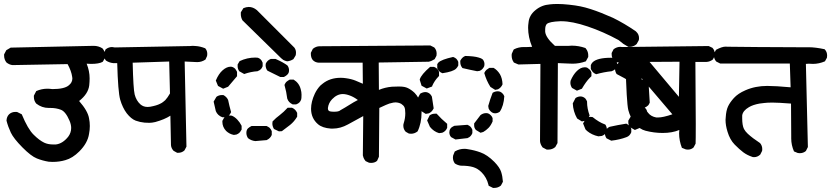

<svg xmlns="http://www.w3.org/2000/svg" viewBox="-30 -794 4091 945"><path d="M396.5 -480.5Q411.1 -444.3 411.1 -408.2Q411.1 -391.6 409.2 -374Q404.3 -332 359.4 -296.9Q402.3 -248 408.2 -211.9Q412.1 -193.4 412.1 -173.8Q412.1 -154.3 408.2 -134.8Q401.4 -89.8 360.4 -48.8Q327.1 -15.6 292 -5.9Q262.7 2.9 229.5 2.9Q216.8 2.9 210 2Q179.7 -2.9 151.4 -14.2Q123 -25.4 80.1 -68.8Q37.1 -112.3 23.4 -141.1Q9.8 -169.9 2 -200.2Q2.9 -219.7 14.6 -231.4Q27.3 -243.2 45.9 -243.2Q53.7 -243.2 55.7 -242.2L77.1 -231.4Q107.4 -158.2 135.7 -130.9Q163.1 -103.5 187.5 -91.8Q206.1 -83 230.5 -83Q237.3 -83 245.1 -83Q278.3 -86.9 305.7 -121.1Q320.3 -140.6 320.3 -164.1Q320.3 -180.7 312.5 -199.2Q293 -245.1 269.5 -253.9Q246.1 -262.7 218.8 -262.7H210Q175.8 -262.7 148.4 -284.2Q136.7 -297.9 136.7 -317.4Q136.7 -319.3 136.7 -323.2L148.4 -345.7Q174.8 -357.4 203.1 -357.4Q214.8 -357.4 227.5 -355.5Q287.1 -355.5 308.6 -374Q326.2 -387.7 326.2 -408.2Q326.2 -412.1 325.2 -416Q321.3 -444.3 302.7 -478.5L31.2 -473.6Q15.6 -475.6 2 -486.3Q-9.8 -501 -9.8 -520.5Q-9.8 -522.5 -9.8 -526.4L1 -546.9L22.5 -559.6L430.7 -568.4Q455.1 -568.4 474.6 -555.7Q488.3 -539.1 488.3 -517.6Q488.3 -515.6 488.3 -511.7L476.6 -491.2L474.6 -489.3Q457 -479.5 418 -479.5Q408.2 -479.5 396.5 -480.5Z M981.4 -501Q962.9 -488.3 940.4 -488.3Q933.6 -488.3 878.9 -491.2L887.7 -72.3L877.9 -53.7Q865.2 -42 847.7 -42Q845.7 -42 841.8 -42L824.2 -51.8Q812.5 -64.5 811.5 -80.1L808.6 -224.6Q780.3 -206.1 734.4 -193.4Q717.8 -189.5 705.1 -189.5Q692.4 -189.5 681.6 -190.4Q659.2 -192.4 637.7 -200.2Q615.2 -209 593.8 -236.3Q573.2 -263.7 561.5 -303.7Q550.8 -341.8 546.9 -483.4H526.4Q507.8 -485.4 491.2 -496.1Q481.4 -508.8 481.4 -525.4Q481.4 -531.2 482.4 -533.2L490.2 -551.8L492.2 -552.7Q505.9 -562.5 521.5 -562.5Q526.4 -562.5 535.2 -560.5Q535.2 -560.5 905.3 -567.4Q912.1 -568.4 918.5 -568.4Q924.8 -568.4 933.6 -567.4Q954.1 -566.4 979.5 -556.6L981.4 -554.7Q990.2 -543.9 990.2 -528.3Q990.2 -521.5 989.3 -518.6ZM696.3 -267.6Q702.1 -267.6 709 -268.6Q741.2 -274.4 757.8 -283.2Q766.6 -287.1 772.5 -292Q779.3 -297.9 783.2 -300.8Q794.9 -313.5 806.6 -334L802.7 -491.2L623 -485.4Q626 -356.4 632.8 -329.1Q640.6 -298.8 661.1 -280.3Q675.8 -267.6 696.3 -267.6Z M1182.6 -139.6Q1182.6 -147.5 1184.6 -152.8Q1186.5 -158.2 1190.4 -162.1Q1198.2 -168.9 1208 -173.8H1282.2Q1292 -168.9 1296.9 -165Q1303.7 -158.2 1307.6 -148.4V-129.9Q1300.8 -113.3 1284.2 -105.5L1283.2 -104.5L1226.6 -99.6Q1206.1 -101.6 1190.4 -114.3Q1182.6 -127 1182.6 -139.6ZM1064.5 -194.3Q1064.5 -195.3 1064.5 -199.2L1073.2 -214.8Q1085.9 -225.6 1101.6 -225.6Q1108.4 -225.6 1111.3 -224.6Q1125 -218.8 1137.7 -205.6Q1150.4 -192.4 1159.2 -174.8V-156.2Q1154.3 -147.5 1151.4 -144Q1148.4 -140.6 1147 -139.6Q1145.5 -138.7 1144.5 -137.7Q1143.6 -136.7 1141.6 -135.7Q1136.7 -132.8 1133.8 -131.8L1121.1 -129.9Q1099.6 -133.8 1083 -149.4Q1064.5 -168.9 1064.5 -194.3ZM1310.5 -185.5Q1310.5 -189.5 1311.5 -196.3Q1329.1 -214.8 1345.7 -226.6Q1367.2 -243.2 1385.7 -263.7H1407.2Q1423.8 -256.8 1431.6 -240.2L1432.6 -238.3V-219.7Q1418 -195.3 1397.9 -179.2Q1377.9 -163.1 1357.4 -148.4L1342.8 -147.5L1318.4 -159.2Q1310.5 -172.9 1310.5 -185.5ZM1062.5 -326.2Q1064.5 -326.2 1069.3 -326.2Q1085.9 -317.4 1092.8 -301.8Q1098.6 -273.4 1107.4 -242.2Q1102.5 -231.4 1097.2 -226.1Q1091.8 -220.7 1082 -216.8H1064.5Q1041 -225.6 1032.2 -247.1L1021.5 -293.9L1035.2 -317.4Q1046.9 -326.2 1062.5 -326.2ZM1396.5 -402.3H1415Q1442.4 -385.7 1450.2 -354.5Q1454.1 -340.8 1454.1 -328.1Q1454.1 -307.6 1452.1 -303.7Q1446.3 -287.1 1429.7 -281.2L1427.7 -280.3H1410.2Q1400.4 -285.2 1394 -291.5Q1387.7 -297.9 1383.8 -308.6Q1379.9 -341.8 1370.1 -376Q1375 -386.7 1378.9 -390.6Q1386.7 -397.5 1396.5 -402.3ZM1105.5 -465.8Q1116.2 -465.8 1127 -456.1Q1131.8 -450.2 1136.7 -440.4V-422.9V-418.9L1092.8 -367.2L1068.4 -357.4L1043 -371.1L1032.2 -397.5Q1045.9 -430.7 1065.9 -448.2Q1085.9 -465.8 1105.5 -465.8ZM1277.3 -473.6Q1277.3 -478.5 1278.3 -481.4Q1286.1 -497.1 1300.8 -502.9L1302.7 -503.9H1326.2Q1348.6 -494.1 1360.4 -487.3Q1376 -478.5 1384.8 -471.7Q1392.6 -460.9 1392.6 -448.2Q1392.6 -441.4 1390.6 -436Q1388.7 -430.7 1382.8 -425.3Q1377 -419.9 1367.2 -415H1351.6H1349.6L1286.1 -446.3Q1277.3 -458 1277.3 -473.6ZM1147.5 -443.4Q1139.6 -455.1 1139.6 -467.8Q1139.6 -471.7 1139.6 -476.6L1149.4 -493.2Q1186.5 -510.7 1226.6 -510.7Q1236.3 -510.7 1239.3 -509.8Q1255.9 -503.9 1261.7 -487.3L1262.7 -485.4V-467.8Q1258.8 -459 1255.4 -455.1Q1252 -451.2 1249 -449.2Q1244.1 -446.3 1237.3 -443.4Q1205.1 -441.4 1171.9 -429.7ZM1155.3 -723.6Q1155.3 -727.5 1155.3 -733.4L1168 -753.9Q1182.6 -759.8 1194.3 -759.8Q1215.8 -759.8 1234.4 -744.1L1418.9 -559.6Q1426.8 -548.8 1426.8 -535.2Q1426.8 -525.4 1424.8 -520.5L1414.1 -502.9Q1398.4 -493.2 1382.8 -492.2Q1371.1 -495.1 1364.3 -499Q1357.4 -503.9 1353.5 -507.8L1163.1 -694.3Q1155.3 -709 1155.3 -723.6Z M1608.4 -161.1Q1603.5 -161.1 1598.6 -161.1Q1556.6 -164.1 1535.2 -182.6Q1501 -211.9 1501 -258.8Q1501 -293 1519.5 -333Q1530.3 -355.5 1546.9 -373L1557.6 -381.8Q1593.8 -411.1 1646.5 -411.1Q1659.2 -411.1 1671.9 -409.2Q1700.2 -405.3 1720.2 -397Q1740.2 -388.7 1755.9 -381.8L1754.9 -485.4H1539.1Q1521.5 -486.3 1509.8 -498Q1500 -509.8 1500 -528.3Q1500 -530.3 1500 -534.2L1509.8 -553.7Q1525.4 -566.4 1543.9 -566.4Q1546.9 -566.4 1549.8 -566.4L2087.9 -570.3L2107.4 -560.5Q2119.1 -547.9 2119.1 -530.3Q2119.1 -522.5 2118.2 -519.5L2109.4 -502.9Q2094.7 -493.2 2080.1 -490.2L1834 -486.3L1835 -351.6Q1865.2 -364.3 1899.4 -367.2Q1916 -368.2 1932.6 -368.2Q1949.2 -368.2 1959.5 -366.2Q1969.7 -364.3 1977.5 -360.4Q1994.1 -352.5 2010.7 -336.9Q2034.2 -312.5 2041 -278.3Q2044.9 -257.8 2044.9 -241.2Q2044.9 -187.5 2025.4 -147.5Q2010.7 -135.7 1993.2 -135.7Q1985.4 -135.7 1982.4 -136.7L1966.8 -145.5Q1955.1 -158.2 1955.1 -175.8Q1955.1 -182.6 1957 -187.5Q1964.8 -211.9 1964.8 -236.3Q1964.8 -258.8 1960 -267.6Q1958 -271.5 1954.1 -275.4L1944.3 -283.2Q1930.7 -290 1916 -290Q1911.1 -290 1906.2 -289.1Q1884.8 -285.2 1868.7 -277.3Q1852.5 -269.5 1836.9 -262.7L1835 -22.5L1826.2 -2.9L1824.2 -1Q1813.5 7.8 1795.9 7.8Q1789.1 7.8 1786.1 6.8L1769.5 -1Q1761.7 -10.7 1759.3 -17.6Q1756.8 -24.4 1755.9 -29.3L1757.8 -222.7Q1719.7 -202.1 1682.6 -181.6Q1645.5 -161.1 1608.4 -161.1ZM1657.2 -331.1Q1628.9 -331.1 1604.5 -305.7Q1586.9 -287.1 1584 -262.7Q1584 -260.7 1584 -259.8Q1584 -252.9 1587.9 -249Q1592.8 -244.1 1614.3 -244.1Q1635.7 -244.1 1643.6 -250Q1643.6 -250 1644.5 -251Q1668.9 -264.6 1690.4 -278.3Q1711.9 -292 1731.4 -301.8Q1711.9 -316.4 1692.4 -323.7Q1672.9 -331.1 1657.2 -331.1Z M2239.3 21.5H2238.3Q2222.7 19.5 2209 10.7Q2199.2 -2 2199.2 -18.6Q2199.2 -25.4 2200.2 -28.3L2208 -47.9L2210.9 -49.8Q2231.4 -61.5 2255.9 -61.5Q2264.6 -61.5 2273.4 -59.6Q2305.7 -54.7 2335 -43.9Q2368.2 -32.2 2403.3 2.9Q2429.7 30.3 2436.5 51.8Q2443.4 73.2 2445.3 100.6L2435.5 119.1Q2421.9 130.9 2402.3 130.9Q2400.4 130.9 2396.5 130.9L2375 120.1L2374 115.2Q2365.2 79.1 2339.8 53.7Q2321.3 35.2 2298.3 28.3Q2275.4 21.5 2239.3 21.5ZM2181.6 -142.6Q2181.6 -164.1 2204.1 -173.8L2206.1 -174.8L2270.5 -179.7Q2280.3 -175.8 2285.6 -170.4Q2291 -165 2294.9 -155.3V-138.7Q2288.1 -121.1 2272.5 -115.2L2271.5 -114.3L2211.9 -107.4L2190.4 -119.1Q2181.6 -128.9 2181.6 -142.6ZM2110.4 -234.4Q2112.3 -234.4 2119.1 -234.4Q2142.6 -208 2170.9 -184.6V-165Q2164.1 -147.5 2146.5 -140.6L2130.9 -138.7Q2104.5 -146.5 2085.9 -169.9L2072.3 -201.2L2085 -226.6Q2096.7 -234.4 2110.4 -234.4ZM2303.7 -176.8Q2303.7 -180.7 2303.7 -186.5L2335 -227.5Q2347.7 -237.3 2363.3 -237.3Q2375 -237.3 2384.8 -227.5Q2390.6 -222.7 2394.5 -212.9V-196.3Q2385.7 -175.8 2374 -164.1Q2362.3 -152.3 2348.6 -144.5L2335 -140.6L2312.5 -154.3Q2303.7 -164.1 2303.7 -176.8ZM2041 -249Q2026.4 -271.5 2026.4 -295.9Q2026.4 -303.7 2026.4 -311.5L2038.1 -333Q2051.8 -340.8 2063.5 -340.8Q2076.2 -340.8 2086.9 -331.1Q2091.8 -326.2 2095.7 -318.4Q2099.6 -296.9 2104.5 -260.7Q2099.6 -251 2094.2 -245.6Q2088.9 -240.2 2081.1 -236.3L2065.4 -233.4ZM2442.4 -335Q2448.2 -330.1 2452.1 -320.3Q2449.2 -272.5 2429.7 -244.1Q2418.9 -236.3 2406.7 -236.3Q2394.5 -236.3 2384.8 -246.1Q2378.9 -251 2375 -259.8L2373 -272.5Q2381.8 -304.7 2394.5 -336.9L2397.5 -338.9Q2408.2 -344.7 2420.4 -344.7Q2432.6 -344.7 2442.4 -335ZM2378.9 -460H2399.4Q2409.2 -454.1 2416.5 -446.8Q2423.8 -439.5 2430.7 -428.7Q2442.4 -408.2 2443.4 -378.9Q2436.5 -362.3 2420.9 -354.5L2407.2 -351.6L2383.8 -366.2Q2364.3 -396.5 2353.5 -434.6Q2358.4 -445.3 2364.3 -450.2L2377 -459ZM2086.9 -464.8H2106.4Q2124 -458 2129.9 -442.4L2130.9 -440.4V-419.9L2127.9 -417Q2108.4 -396.5 2097.7 -372.1L2096.7 -368.2L2070.3 -358.4L2044.9 -372.1L2036.1 -400.4V-403.3Q2043 -426.8 2086.9 -464.8ZM2122.1 -458V-478.5Q2125 -483.4 2127.9 -486.3Q2142.6 -501 2200.2 -513.7Q2210.9 -509.8 2216.3 -504.4Q2221.7 -499 2225.6 -489.3V-471.7Q2221.7 -462.9 2214.8 -456.1Q2200.2 -441.4 2147.5 -433.6Q2137.7 -437.5 2132.3 -442.9Q2127 -448.2 2122.1 -458ZM2235.4 -489.3Q2235.4 -491.2 2235.4 -495.1Q2244.1 -511.7 2257.8 -517.6L2259.8 -518.6Q2304.7 -517.6 2326.2 -510.7Q2338.9 -507.8 2346.7 -501Q2354.5 -490.2 2354.5 -478.5Q2354.5 -471.7 2353.5 -468.8Q2346.7 -452.1 2331.1 -445.3L2318.4 -443.4Q2283.2 -450.2 2246.1 -459L2244.1 -461.9Q2235.4 -472.7 2235.4 -489.3Z M2588.9 -563.5Q2569.3 -611.3 2569.3 -657.2Q2569.3 -669.9 2571.3 -682.6Q2574.2 -718.8 2605.5 -744.1Q2635.7 -769.5 2676.8 -772.5Q2690.4 -774.4 2714.4 -774.4Q2738.3 -774.4 2770.5 -771Q2802.7 -767.6 2826.7 -762.7Q2850.6 -757.8 2876.5 -749.5Q2902.3 -741.2 2930.7 -730Q2959 -718.8 2987.3 -706.1Q3043 -678.7 3098.6 -640.6Q3099.6 -639.6 3101.6 -637.7Q3115.2 -625 3115.2 -606.4Q3115.2 -597.7 3113.3 -594.7L3103.5 -577.1Q3088.9 -563.5 3068.4 -563.5Q3066.4 -563.5 3062.5 -563.5L3038.1 -578.1Q3038.1 -578.1 3014.6 -596.7Q2939.5 -637.7 2862.8 -663.6Q2786.1 -689.5 2733.4 -689.5Q2730.5 -689.5 2727.5 -689.5Q2673.8 -687.5 2661.1 -675.8Q2653.3 -667 2653.3 -648.4Q2653.3 -642.6 2653.3 -637.7Q2656.2 -608.4 2701.2 -568.4H2769.5Q2777.3 -569.3 2784.2 -569.3Q2818.4 -569.3 2851.6 -557.6Q2860.4 -546.9 2862.8 -538.1Q2865.2 -529.3 2865.2 -523.9Q2865.2 -518.6 2865.2 -513.7L2853.5 -492.2Q2821.3 -480.5 2788.1 -480.5Q2776.4 -480.5 2763.7 -481.4L2715.8 -483.4L2713.9 -89.8L2703.1 -70.3Q2688.5 -57.6 2668 -57.6Q2666 -57.6 2661.1 -57.6L2640.6 -68.4Q2628.9 -84 2627.9 -99.6L2629.9 -479.5L2521.5 -476.6L2499 -486.3L2498 -488.3Q2488.3 -502 2488.3 -520.5Q2488.3 -528.3 2489.3 -530.3L2498 -549.8L2501 -551.8Q2522.5 -562.5 2547.9 -562.5H2565.4Q2577.1 -562.5 2588.9 -563.5ZM2957 -160.2Q2961.9 -166 2970.7 -169.9Q3009.8 -178.7 3052.7 -185.5Q3061.5 -180.7 3067.4 -175.3Q3073.2 -169.9 3077.1 -160.2V-143.6Q3070.3 -125 3053.7 -119.1Q3020.5 -106.4 2978.5 -101.6L2955.1 -113.3Q2947.3 -125 2947.3 -137.7Q2947.3 -150.4 2957 -160.2ZM2853.5 -210Q2863.3 -218.8 2877 -218.8Q2880.9 -218.8 2886.7 -217.8Q2918 -192.4 2945.3 -182.6L2948.2 -181.6L2950.2 -179.7Q2957 -168.9 2957 -155.3Q2957 -144.5 2948.2 -134.8Q2942.4 -128.9 2932.6 -125L2915 -123Q2882.8 -129.9 2859.4 -149.4L2851.6 -157.2L2839.8 -186.5ZM3062.5 -191.4Q3062.5 -195.3 3062.5 -200.2Q3082 -232.4 3098.6 -263.7Q3108.4 -272.5 3122.1 -272.5Q3140.6 -272.5 3151.4 -254.9Q3152.3 -252 3154.3 -248V-228.5Q3143.6 -194.3 3118.2 -164.1L3094.7 -154.3L3071.3 -168Q3062.5 -177.7 3062.5 -191.4ZM2850.6 -309.6Q2855.5 -303.7 2859.4 -294.9V-293Q2859.4 -259.8 2872.1 -225.6Q2864.3 -206.1 2847.7 -199.2L2834 -196.3L2810.5 -210.9Q2791 -245.1 2789.1 -285.2L2802.7 -311.5Q2814.5 -319.3 2827.1 -319.3Q2839.8 -319.3 2850.6 -309.6ZM3099.6 -294.9Q3099.6 -335.9 3088.9 -376Q3096.7 -393.6 3112.3 -401.4L3114.3 -402.3H3132.8Q3144.5 -396.5 3149.4 -391.6Q3159.2 -381.8 3163.1 -369.1L3168 -289.1Q3164.1 -279.3 3160.2 -275.4Q3153.3 -268.6 3143.6 -264.6H3126Q3116.2 -269.5 3109.9 -275.9Q3103.5 -282.2 3099.6 -293ZM2777.3 -386.7Q2777.3 -393.6 2778.3 -396.5Q2791 -426.8 2809.6 -444.8Q2828.1 -462.9 2848.6 -462.9Q2856.4 -462.9 2860.8 -460.4Q2865.2 -458 2871.1 -452.6Q2877 -447.3 2880.9 -437.5V-418.9Q2876 -414.1 2873 -411.1Q2854.5 -392.6 2834 -357.4L2809.6 -347.7L2785.2 -361.3Q2777.3 -374 2777.3 -386.7ZM2997.1 -455.1Q2997.1 -461.9 2999 -467.3Q3001 -472.7 3006.3 -478Q3011.7 -483.4 3021.5 -487.3H3042H3044.9L3114.3 -447.3Q3122.1 -434.6 3122.1 -420.9Q3122.1 -413.1 3120.1 -407.7Q3118.2 -402.3 3114.3 -398.4Q3107.4 -391.6 3097.7 -387.7H3079.1Q3043.9 -410.2 3004.9 -429.7Q2997.1 -442.4 2997.1 -455.1ZM2877.9 -454.1V-473.6Q2881.8 -482.4 2886.7 -487.3Q2909.2 -509.8 2978.5 -509.8H2980.5Q2991.2 -505.9 2997.1 -500Q3002.9 -494.1 3006.8 -485.4V-467.8Q3002.9 -459 2997.1 -453.1Q2991.2 -447.3 2980.5 -443.4Q2942.4 -439.5 2904.3 -428.7Q2895.5 -432.6 2892.1 -435.5Q2888.7 -438.5 2885.7 -441.9Q2882.8 -445.3 2877.9 -454.1Z M3313.5 -154.3Q3279.3 -139.6 3231.4 -139.6Q3189.5 -139.6 3147.5 -150.4Q3117.2 -158.2 3094.7 -186.5Q3072.3 -214.8 3062.5 -252Q3053.7 -287.1 3048.8 -485.4Q3041 -483.4 3034.2 -483.4Q3012.7 -483.4 2992.2 -494.1Q2980.5 -507.8 2980.5 -527.3Q2980.5 -529.3 2980.5 -533.2L2990.2 -551.8Q3005.9 -563.5 3023.4 -563.5Q3027.3 -563.5 3032.2 -562.5L3458 -567.4L3476.6 -558.6Q3488.3 -545.9 3488.3 -528.3Q3488.3 -520.5 3487.3 -517.6L3478.5 -501Q3463.9 -490.2 3448.2 -489.3H3392.6Q3394.5 -269.5 3394.5 -185.1Q3394.5 -100.6 3393.6 -86.9L3383.8 -68.4Q3372.1 -57.6 3355.5 -57.6Q3348.6 -57.6 3345.7 -58.6L3326.2 -66.4Q3312.5 -101.6 3312.5 -137.7Q3312.5 -138.7 3313.5 -154.3ZM3209 -215.8Q3233.4 -215.8 3279.3 -231.4L3127.9 -409.2Q3130.9 -299.8 3137.7 -278.3Q3144.5 -256.8 3160.2 -238.3Q3173.8 -220.7 3200.2 -215.8Q3204.1 -215.8 3209 -215.8ZM3311.5 -317.4 3314.5 -490.2 3167 -489.3Z M3892.6 -561.5H3950.2Q3983.4 -561.5 4028.3 -551.8L4030.3 -549.8Q4041 -538.1 4041 -520.5Q4041 -512.7 4040 -509.8L4030.3 -492.2Q4001 -479.5 3970.7 -479.5Q3960.9 -479.5 3951.2 -480.5L3936.5 -479.5L3946.3 -70.3L3936.5 -50.8Q3923.8 -40 3906.2 -40Q3899.4 -40 3896.5 -41L3877.9 -48.8Q3864.3 -80.1 3864.3 -112.3Q3864.3 -119.1 3864.3 -125L3863.3 -284.2Q3798.8 -289.1 3772.5 -289.1Q3746.1 -289.1 3731.4 -287.1Q3716.8 -285.2 3708 -284.2Q3675.8 -278.3 3656.2 -266.6Q3626 -249 3623 -225.6Q3623 -218.8 3623 -211.9Q3623 -176.8 3631.8 -159.2Q3638.7 -146.5 3650.4 -135.7Q3674.8 -113.3 3710.9 -89.8Q3721.7 -77.1 3721.7 -60.5Q3721.7 -52.7 3720.7 -50.8L3711.9 -33.2Q3698.2 -20.5 3681.6 -20.5Q3673.8 -20.5 3670.9 -22.5Q3647.5 -30.3 3628.4 -44.4Q3609.4 -58.6 3585.9 -82.5Q3562.5 -106.4 3550.8 -145.5Q3541 -176.8 3541 -204.1Q3541 -210.9 3542 -216.8Q3543.9 -250 3553.2 -270Q3562.5 -290 3582 -311.5Q3602.5 -334 3638.7 -349.6Q3687.5 -371.1 3746.1 -371.1Q3788.1 -371.1 3861.3 -364.3L3857.4 -481.4H3514.6L3495.1 -491.2Q3483.4 -504.9 3483.4 -523.4Q3483.4 -525.4 3483.4 -529.3L3494.1 -548.8Q3523.4 -564.5 3541 -564.5Q3542 -564.5 3550.3 -564Q3558.6 -563.5 3698.7 -562.5Q3838.9 -561.5 3892.6 -561.5Z"/></svg>

Font: JasonHandwriting2
Style: SemiBold
Weight: 600
Version: Version 1.04.7